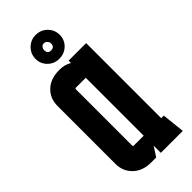

<svg xmlns="http://www.w3.org/2000/svg" viewBox="-217 -698 736 736"><g transform="rotate(-45 151.0 -329.5)"><path d="M153 -530Q126 -530 107 -548.5Q88 -567 88 -594Q88 -621 107 -640Q126 -659 153 -659Q181 -659 200 -640Q219 -621 219 -594Q219 -567 200 -548.5Q181 -530 153 -530ZM153 -575Q172 -575 172 -594Q172 -602 166.5 -608Q161 -614 153 -614Q146 -615 140.5 -609Q135 -603 135 -594Q135 -575 153 -575ZM121 0Q75 0 47.5 -26.5Q20 -53 20 -93V-407Q20 -448 47.5 -474Q75 -500 121 -500H125Q152 -500 173 -487V-500H268V-93H282L292 0H173V-39L148 0ZM120 -407Q115 -407 115 -402V-98Q115 -93 120 -93H173V-407Z"/></g></svg>

Font: Karantina
Style: Regular
Weight: 400
Designer: Rony Koch
Foundry: Rony Koch
Version: Version 1.000; ttfautohint (v1.8.3)